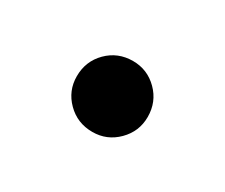

<svg xmlns="http://www.w3.org/2000/svg" viewBox="-41 -509 349 298"><g transform="rotate(30 133.5 -359.5)"><path d="M134 -296Q107 -296 88.5 -314.5Q70 -333 70 -359Q70 -386 88.5 -404.5Q107 -423 134 -423Q160 -423 178.5 -404.5Q197 -386 197 -359Q197 -333 178.5 -314.5Q160 -296 134 -296Z"/></g></svg>

Font: Asap SemiBold
Style: Regular
Weight: 600
Designer: Pablo Cosgaya
Foundry: Omnibus-Type
Version: Version 3.001; ttfautohint (v1.8.3)